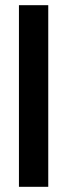

<svg xmlns="http://www.w3.org/2000/svg" viewBox="-20 -720 260 740"><path d="M53 0V-700H166V0Z"/></svg>

Font: Rethink Sans SemiBold
Style: Regular
Weight: 600
Designer: The Rethink Sans project authors (Hans Thiessen). DM Sans designed by Colophon Foundry.
Foundry: Rethink Communications LLC
Version: Version 1.001